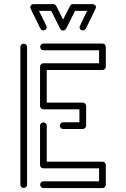

<svg xmlns="http://www.w3.org/2000/svg" viewBox="-20 -928 623 948"><path d="M97.2 0Q90.3 0 85.4 -4.6Q80.6 -9.3 80.6 -16.1V-696.3Q80.6 -703.1 85.4 -707.8Q90.3 -712.4 97.2 -712.4Q104 -712.4 108.9 -707.8Q113.8 -703.1 113.8 -696.3V-16.1Q113.8 -9.3 108.9 -4.6Q104 0 97.2 0ZM388.7 -291H291.5Q284.7 -291 280 -295.9Q275.4 -300.8 275.4 -307.6Q275.4 -314.5 280 -319.3Q284.7 -324.2 291.5 -324.2H372.1V-388.2H194.3Q187.5 -388.2 182.6 -393.1Q177.7 -397.9 177.7 -404.8V-599.1Q177.7 -606 182.6 -610.8Q187.5 -615.7 194.3 -615.7H469.2V-679.7H194.3Q187.5 -679.7 182.9 -684.8Q178.2 -689.9 178.2 -696.3Q178.2 -703.1 182.9 -708Q187.5 -712.9 194.3 -712.9H485.8Q492.7 -712.9 497.6 -708Q502.4 -703.1 502.4 -696.3V-599.1Q502.4 -592.3 497.6 -587.4Q492.7 -582.5 485.8 -582.5H210.9V-421.4H388.7Q395.5 -421.4 400.4 -416.5Q405.3 -411.6 405.3 -404.8V-307.6Q405.3 -300.8 400.4 -295.9Q395.5 -291 388.7 -291ZM485.8 0.5H194.3Q187.5 0.5 182.9 -4.4Q178.2 -9.3 178.2 -16.1Q178.2 -22.9 182.9 -27.8Q187.5 -32.7 194.3 -32.7H469.2V-96.7H194.3Q187.5 -96.7 182.6 -101.6Q177.7 -106.4 177.7 -113.3V-307.6Q177.7 -314.5 182.6 -319.1Q187.5 -323.7 194.3 -323.7Q201.2 -323.7 206.1 -319.1Q210.9 -314.5 210.9 -307.6V-129.9H485.8Q492.7 -129.9 497.6 -125Q502.4 -120.1 502.4 -113.3V-16.1Q502.4 -9.3 497.6 -4.4Q492.7 0.5 485.8 0.5ZM291.5 -777.3Q282.2 -777.3 276.9 -786.6L232.9 -874.5H172.4Q210.9 -797.9 210.9 -793.9Q210.9 -784.2 201.7 -779.8Q197.8 -777.8 194.3 -777.8Q184.6 -777.8 179.7 -786.6Q129.4 -886.7 129.4 -891.1Q129.4 -895.5 131.8 -899.9Q137.2 -907.7 146 -907.7H243.2Q252.4 -907.7 257.8 -898.4L291.5 -831.1L325.7 -898.4Q331.1 -907.7 340.3 -907.7H437.5Q445.8 -907.7 451.7 -899.9Q454.1 -896 454.1 -891.6Q454.1 -887.7 403.8 -786.6Q398.9 -777.8 389.2 -777.8Q385.3 -777.8 381.3 -779.8Q372.6 -784.2 372.6 -794.9Q372.6 -797.9 410.6 -874.5H350.6L306.6 -786.6Q300.8 -777.3 291.5 -777.3Z"/></svg>

Font: Neon Sans
Style: Regular
Weight: 400
Designer: GGBot
Version: 0.80